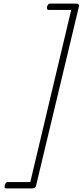

<svg xmlns="http://www.w3.org/2000/svg" viewBox="-20 -970 458 1065"><path d="M7 57Q9 48 13 44Q17 40 21 40H148L375 -915H249Q244 -915 242 -919Q240 -923 241 -933Q244 -942 248 -946Q252 -950 257 -950H402Q420 -950 418 -935L180 60Q177 75 158 75H13Q9 75 6.5 71Q4 67 7 57Z"/></svg>

Font: Playwrite IS Thin
Style: Regular
Weight: 250
Designer: Veronika Burian, José Scaglione
Foundry: TypeTogether
Version: Version 1.002